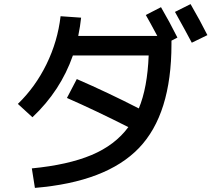

<svg xmlns="http://www.w3.org/2000/svg" viewBox="-20 -860 1040 935"><path d="M690 -787 764 -825Q806 -753 844 -677L815 -662V-645Q815 -304 656.5 -139Q498 26 150 55L135 -40Q311 -57 425.5 -105Q540 -153 605 -241Q445 -322 306 -383L354 -475Q506 -409 656 -332Q698 -433 704 -590H335Q275 -418 138 -289L67 -354Q152 -436 206.5 -547.5Q261 -659 275 -781L375 -774Q371 -734 361 -685H746Q708 -756 690 -787ZM832 -802 908 -840Q955 -759 990 -689L914 -652Q884 -709 832 -802Z"/></svg>

Font: Mplus 1p Medium
Style: Regular
Weight: 500
Version: Version 1.061